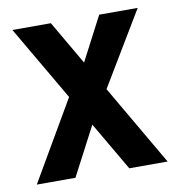

<svg xmlns="http://www.w3.org/2000/svg" viewBox="-65 -579 589 638"><g transform="rotate(-10 229.5 -260.0)"><path d="M225.1 -164.1 139.2 0H8.8L165 -268.1L18.1 -520H147.9L233.9 -372.1L311 -520H440.9L292 -272L450.2 0H320.8Z"/></g></svg>

Font: D-DIN-PRO
Style: Bold
Weight: 700
Designer: Charles Nix
Foundry: Datto Inc.
Version: Version 1.000;hotconv 1.0.109;makeotfexe 2.5.65596